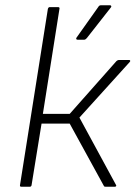

<svg xmlns="http://www.w3.org/2000/svg" viewBox="-20 -710 515 730"><path d="M471 -482Q474 -482 475 -479.5Q476 -477 473 -474L282 -263L421 -7Q423 -5 421.5 -2.5Q420 0 417 0H381Q376 0 375 -3L245 -240H138L100 -6Q99 0 93 0H61Q55 0 56 -6L162 -676Q164 -683 169 -683H200Q208 -683 206 -676L143 -277H245L423 -478Q428 -482 432 -482ZM275 -559Q271 -559 270 -561.5Q269 -564 271 -567L354 -684Q357 -690 364 -690H398Q402 -690 403 -687Q404 -684 401 -681L310 -565Q305 -559 300 -559Z"/></svg>

Font: Sofia Sans ExtraLight
Style: Italic
Weight: 250
Italic angle: -9°
Version: Version 4.100-B